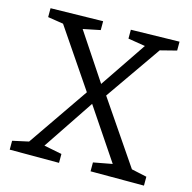

<svg xmlns="http://www.w3.org/2000/svg" viewBox="-103 -801 903 904"><g transform="rotate(15 348.5 -349.0)"><path d="M612 -44.3 585.3 -63 676.3 -43.3V0H416V-43.3L516.3 -62L516.7 -47.3L330.7 -324L351.7 -324.7L164.3 -44.7L159.3 -63.7L262.3 -43.3V0H22V-43.3L113.3 -63.3L88.7 -43.7L311.7 -367.7L311 -343L102.7 -650L124.7 -635.7L35.3 -649.7V-693L290.3 -698V-654.7L195.3 -635.3L199.7 -648L368.7 -393.7L348.7 -397L518.3 -648L523.7 -634L426.7 -649.7V-693L662.7 -698V-654.7L571 -631.3L594 -650L385.3 -350.3L387.3 -374.3Z"/></g></svg>

Font: Bitter Thin
Style: Regular
Weight: 100
Designer: Sol Matas, and Bitter project Authors
Foundry: Sol Matas
Version: Version 2.002